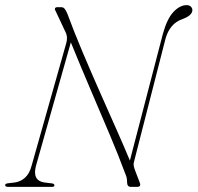

<svg xmlns="http://www.w3.org/2000/svg" viewBox="-27 -728 770 748"><path d="M113 -81.5Q98 -24 146.5 -17L176 -13.5Q185 -12 185 -6Q185 0 175.5 0H6Q-7 0 -7 -6.5Q-7 -13 4.5 -14L30 -17Q53 -20 70.5 -35.8Q88 -51.5 96 -82L231 -559.5Q238.5 -584 227.5 -604.5L189 -686.5Q185.5 -691.5 187.5 -695.8Q189.5 -700 195.5 -700H211Q219.5 -700 224.2 -694.5Q229 -689 234.5 -677Q262 -602.5 295 -524.5Q328 -446.5 361.5 -370.8Q395 -295 425.5 -226.5Q456 -158 479 -102.5L607.5 -596Q624 -655.5 649 -681.8Q674 -708 700 -708Q710.5 -708 716.5 -702.2Q722.5 -696.5 722.5 -688.5Q722 -667.5 683.5 -653.5Q634 -636.5 617.5 -576L496 -101.5Q493.5 -94 493.5 -87Q493.5 -80 498.5 -66L517.5 -16.5Q524 0 507 0H482.5Q468 0 468 -19Q468 -28.5 466.5 -35.5Q465 -42.5 459 -56.5Q435.5 -120.5 399.8 -205Q364 -289.5 324.5 -382Q285 -474.5 249 -563Z"/></svg>

Font: Fraunces 72pt S000 Thin
Style: Italic
Weight: 100
Italic angle: -16°
Version: Version 1.000; ttfautohint (v1.8.3)